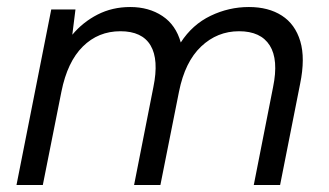

<svg xmlns="http://www.w3.org/2000/svg" viewBox="-20 -527 936 547"><path d="M126 -500H195L186 -428Q216 -464 258 -485.5Q300 -507 351 -507Q404 -507 442.5 -481.5Q481 -456 495 -406Q528 -457 580 -482Q632 -507 689 -507Q745 -507 783 -482.5Q821 -458 835.5 -409.5Q850 -361 835 -288L778 0H703L758 -279Q774 -357 748.5 -397.5Q723 -438 661 -438Q599 -438 553 -394.5Q507 -351 490 -266L437 0H362L417 -279Q433 -357 409 -397.5Q385 -438 323 -438Q260 -438 216 -394.5Q172 -351 155 -266L102 0H27Z"/></svg>

Font: Albert Sans
Style: Italic
Weight: 400
Italic angle: -11.25°
Designer: Andreas Rasmussen
Foundry: a.Foundry
Version: Version 1.025